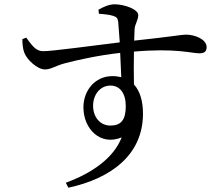

<svg xmlns="http://www.w3.org/2000/svg" viewBox="-20 -805 1040 893"><path d="M493 -221C447 -221 413 -259 413 -313C413 -364 445 -407 494 -407C537 -407 565 -372 565 -311C565 -246 542 -221 493 -221ZM503 -451C421 -451 368 -383 368 -306C368 -205 447 -125 546 -166C508 -69 408 0 286 45L298 68C498 25 645 -86 645 -276C645 -333 632 -381 603 -412C602 -462 602 -517 603 -565C798 -582 871 -557 907 -557C929 -557 941 -564 941 -586C941 -623 885 -644 845 -644C825 -644 775 -634 604 -616L606 -668C607 -694 623 -710 623 -735C623 -762 558 -785 513 -785C485 -785 458 -771 438 -760L440 -741C469 -739 492 -736 507 -731C523 -726 528 -720 530 -701L537 -608C420 -594 219 -566 180 -567C146 -567 128 -595 102 -630L84 -623C84 -603 86 -578 93 -560C104 -529 153 -482 189 -482C218 -482 237 -499 283 -511C340 -526 439 -548 539 -559L544 -446C532 -449 518 -451 503 -451Z"/></svg>

Font: Noto Serif KR Medium
Style: Regular
Weight: 500
Designer: Ryoko NISHIZUKA 西塚涼子 (kana & ideographs); Frank Grießhammer (Latin, Greek & Cyrillic); Wenlong ZHANG 张文龙 (bopomofo); San
Foundry: Adobe
Version: Version 2.001;hotconv 1.1.0;makeotfexe 2.6.0